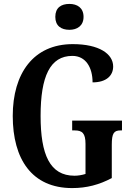

<svg xmlns="http://www.w3.org/2000/svg" viewBox="-20 -949 672 979"><path d="M334 -797C373 -797 406 -817 406 -863C406 -910 373 -929 334 -929C292 -929 262 -910 262 -863C262 -817 292 -797 334 -797ZM348 10C422 10 486 -7 550 -41V-211C550 -270 561 -284 595 -284H602V-334H348V-284H361C399 -284 416 -270 416 -215V-62C397 -56 377 -53 360 -53C234 -53 187 -161 187 -358C187 -559 235 -664 349 -664C418 -664 452 -604 452 -529C523 -529 557 -564 557 -610C557 -674 486 -724 351 -724C150 -724 45 -574 45 -358C45 -137 143 10 348 10Z"/></svg>

Font: Noto Serif Bengali ExtraCondensed
Style: Regular
Weight: 400
Width: 2
Designer: Juan Bruce, Universal Thirst, Indian Type Foundry and the Monotype Design Team.
Foundry: Monotype Imaging Inc.
Version: Version 2.003